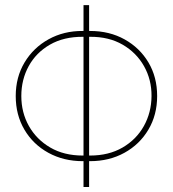

<svg xmlns="http://www.w3.org/2000/svg" viewBox="-20 -748 691 769"><path d="M340.8 -102.5H311.5Q234.9 -102.5 173.8 -136Q112.8 -169.4 77.9 -228.5Q43 -287.6 43 -363.3Q43 -439 78.4 -498Q113.8 -557.1 174.8 -590.8Q235.8 -624.5 311.5 -624H340.8Q418.5 -624 479 -590.3Q539.6 -556.6 574.5 -498Q609.4 -439.5 609.4 -363.3Q609.4 -287.6 574.2 -228.5Q539.1 -169.4 478.3 -136Q417.5 -102.5 340.8 -102.5ZM311.5 -125H340.8Q415.5 -125 470.7 -157Q525.9 -189 556.2 -243.2Q586.4 -297.4 586.9 -363.3Q587.4 -428.7 556.9 -482.9Q526.4 -537.1 471.2 -569.1Q416 -601.1 340.8 -600.6H312.5Q235.4 -601.1 179.9 -569.1Q124.5 -537.1 95 -483.2Q65.4 -429.2 65.4 -363.3Q65.4 -297.4 95.7 -243.4Q126 -189.5 181.2 -157.2Q236.3 -125 311.5 -125ZM336.9 -727.5V1H314.5V-727.5Z"/></svg>

Font: Inter Tight Thin
Style: Regular
Weight: 250
Designer: Rasmus Andersson
Foundry: rsms
Version: Version 3.004